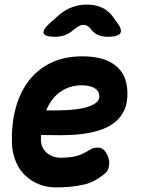

<svg xmlns="http://www.w3.org/2000/svg" viewBox="-20 -805 640 835"><path d="M440 -143Q457 -117 455 -91Q453 -65 439 -53Q394 -13 341.5 -1.5Q289 10 223 10Q183 10 148.5 -4Q114 -18 88.5 -43Q63 -68 48.5 -103Q34 -138 32 -180Q29 -259 46.5 -328.5Q64 -398 102 -449.5Q140 -501 199 -530.5Q258 -560 339 -560Q430 -560 480.5 -521.5Q531 -483 534 -408Q536 -360 521 -327Q506 -294 478.5 -272.5Q451 -251 414 -239Q377 -227 334.5 -222Q292 -217 246.5 -217Q201 -217 158 -218V-194Q159 -177 166 -163Q173 -149 184.5 -139.5Q196 -130 211 -124.5Q226 -119 242 -119Q265 -119 282 -121Q299 -123 314 -127Q329 -131 343 -138Q357 -145 373 -155Q385 -163 406 -163Q427 -163 440 -143ZM181 -325Q225 -324 267 -326Q309 -328 341.5 -335Q374 -342 393.5 -355Q413 -368 412 -389Q411 -400 405.5 -408.5Q400 -417 390 -422.5Q380 -428 366 -431Q352 -434 335 -434Q307 -434 283 -426Q259 -418 239.5 -403.5Q220 -389 205.5 -369Q191 -349 181 -325ZM220 -645Q174 -645 169.5 -661Q165 -677 203 -710L231 -735Q260 -761 291.5 -773Q323 -785 358 -785Q393 -785 421 -773Q449 -761 469 -735L487 -710Q513 -677 503.5 -661Q494 -645 448 -645Q425 -645 407 -652.5Q389 -660 376 -677L375 -679Q360 -697 343 -697Q326 -697 305 -679L302 -677Q283 -660 263 -652.5Q243 -645 220 -645Z"/></svg>

Font: Maple Mono NL ExtraBold
Style: Italic
Weight: 800
Italic angle: -10°
Monospace: yes
Designer: subframe7536
Version: Version 7.000